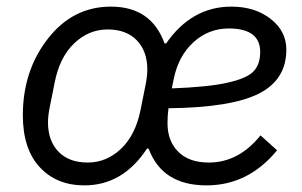

<svg xmlns="http://www.w3.org/2000/svg" viewBox="-20 -548 911 580"><path d="M405 -218 420 -293Q425 -318 425 -338Q425 -393 393.5 -426Q362 -459 305 -459Q248 -459 204 -417Q160 -375 145 -298L130 -223Q125 -198 125 -178Q125 -123 156.5 -90Q188 -57 245 -57Q302 -57 346 -99Q390 -141 405 -218ZM671 -462Q610 -462 564.5 -420.5Q519 -379 505 -310L499 -281Q608 -285 666.5 -298Q725 -311 745.5 -332Q766 -353 766 -391Q766 -462 671 -462ZM604 12Q470 12 429 -99H424Q351 12 235 12Q151 12 100 -43Q49 -98 49 -200Q49 -334 124.5 -431Q200 -528 315 -528Q437 -528 477 -417H482Q559 -528 679 -528Q750 -528 797.5 -491Q845 -454 845 -398Q845 -307 761.5 -265Q678 -223 489 -221Q486 -200 486 -176Q486 -122 518.5 -89.5Q551 -57 611 -57Q701 -57 767 -139L817 -94Q730 12 604 12Z"/></svg>

Font: Aneliza
Style: Italic
Weight: 400
Italic angle: -11.31°
Designer: Mike Abbink, Paul van der Laan, Pieter van Rosmalen
Foundry: Bold Monday
Version: Version 3.0